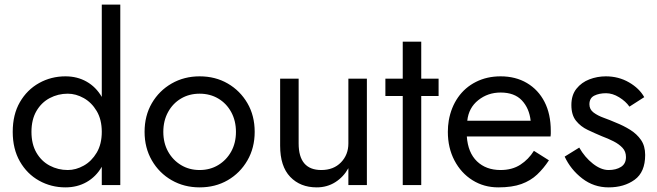

<svg xmlns="http://www.w3.org/2000/svg" viewBox="-20 -800 2839 830"><path d="M116 -230Q116 -283 137.5 -320Q159 -357 195 -376Q231 -395 273 -395Q308 -395 342 -376Q376 -357 398 -320Q420 -283 420 -230Q420 -177 398 -140Q376 -103 342 -84Q308 -65 273 -65Q231 -65 195 -84Q159 -103 137.5 -140Q116 -177 116 -230ZM35 -230Q35 -156 66 -102Q97 -48 149 -19Q201 10 263 10Q314 10 354.5 -13Q395 -36 420 -79V0H500V-780H420V-381Q395 -424 354.5 -447Q314 -470 263 -470Q201 -470 149 -441Q97 -412 66 -358.5Q35 -305 35 -230Z M686 -230Q686 -278 706.5 -315.5Q727 -353 762.5 -374Q798 -395 843 -395Q888 -395 923.5 -374Q959 -353 979.5 -315.5Q1000 -278 1000 -230Q1000 -182 979.5 -145Q959 -108 923.5 -86.5Q888 -65 843 -65Q798 -65 762.5 -86.5Q727 -108 706.5 -145Q686 -182 686 -230ZM605 -230Q605 -161 636.5 -106.5Q668 -52 722 -21Q776 10 843 10Q911 10 964.5 -21Q1018 -52 1049.5 -106.5Q1081 -161 1081 -230Q1081 -300 1049.5 -354Q1018 -408 964.5 -439Q911 -470 843 -470Q776 -470 722 -439Q668 -408 636.5 -354Q605 -300 605 -230Z M1271 -180V-460H1191V-170Q1191 -81 1234.5 -35.5Q1278 10 1349 10Q1394 10 1429.5 -12.5Q1465 -35 1486 -73V0H1566V-460H1486V-180Q1486 -131 1454 -98Q1422 -65 1369 -65Q1271 -65 1271 -180Z M1721 -620V-460H1646V-385H1721V0H1801V-385H1876V-460H1801V-620Z M1998 -210H2360Q2361 -216 2361 -222Q2361 -228 2361 -234Q2361 -307 2334 -359.5Q2307 -412 2258 -441Q2209 -470 2144 -470Q2085 -470 2037.5 -446Q1990 -422 1960 -379Q1930 -336 1920 -279Q1918 -267 1917 -255Q1916 -243 1916 -230Q1916 -161 1944.5 -106.5Q1973 -52 2022.5 -21Q2072 10 2134 10Q2194 10 2234 -4.5Q2274 -19 2302 -45.5Q2330 -72 2353 -107L2288 -148Q2265 -111 2229.5 -88Q2194 -65 2144 -65Q2081 -65 2042 -102.5Q2003 -140 1998 -210ZM2000 -278Q2006 -334 2047.5 -367Q2089 -400 2144 -400Q2204 -400 2236 -366Q2268 -332 2274 -278Z M2484 -162 2421 -123Q2447 -67 2497 -28.5Q2547 10 2611 10Q2678 10 2723.5 -23Q2769 -56 2769 -130Q2769 -169 2751 -195Q2733 -221 2704 -239Q2675 -257 2642 -270Q2617 -281 2590.5 -290.5Q2564 -300 2546 -313.5Q2528 -327 2528 -349Q2528 -376 2549 -386.5Q2570 -397 2600 -397Q2628 -397 2656.5 -379.5Q2685 -362 2701 -339L2765 -380Q2744 -418 2699 -444Q2654 -470 2599 -470Q2562 -470 2528 -457Q2494 -444 2472 -416.5Q2450 -389 2450 -346Q2450 -303 2470 -278Q2490 -253 2520.5 -238.5Q2551 -224 2582 -211Q2609 -201 2632.5 -189Q2656 -177 2671 -161Q2686 -145 2686 -121Q2686 -92 2664.5 -78.5Q2643 -65 2611 -65Q2578 -65 2543 -92.5Q2508 -120 2484 -162Z"/></svg>

Font: Jost-400-Book
Style: Regular
Weight: 400
Version: Version 3.200; ttfautohint (v0.97) -l 8 -r 50 -G 200 -x 14 -